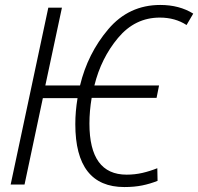

<svg xmlns="http://www.w3.org/2000/svg" viewBox="-20 -745 800 775"><path d="M616 -15 615 -66Q585 -54 554.5 -47Q524 -40 491 -40Q341 -40 341 -246Q341 -297 350 -350H612L622 -400H361Q388 -510 456.5 -592Q525 -674 625 -674Q687 -674 733 -644L760 -690Q704 -725 627 -725Q500 -725 417 -627Q334 -529 303 -400H163L230 -714H175L23 0H79L153 -349H293Q284 -295 284 -244Q284 10 482 10Q522 10 554 3.5Q586 -3 616 -15Z"/></svg>

Font: Noto Sans UI SemiCondensed Light
Style: Italic
Weight: 300
Width: 4
Designer: Monotype Design Team
Foundry: Monotype Imaging Inc.
Version: 1.001